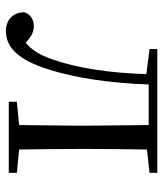

<svg xmlns="http://www.w3.org/2000/svg" viewBox="30 -586 566 667"><g transform="rotate(90 313.5 -253.0)"><path d="M414 0H581V-28L500 -36C499 -92 498 -174 498 -229V-288C498 -342 499 -424 500 -480L581 -489V-516H151V-489L238 -478C234 -348 217 -237 186 -149C170 -105 153 -78 129 -59C109 -77 93 -87 72 -87C49 -87 32 -77 23 -55C23 -14 50 10 89 10C143 10 188 -30 222 -139C251 -230 269 -349 274 -486H415L417 -288V-229L415 -36L334 -28V0Z"/></g></svg>

Font: Source Han Serif KR
Style: Regular
Weight: 400
Designer: Ryoko NISHIZUKA 西塚涼子 (kana & ideographs); Frank Grießhammer (Latin, Greek & Cyrillic); Wenlong ZHANG 张文龙 (bopomofo); San
Foundry: Adobe
Version: Version 2.001;hotconv 1.1.0;makeotfexe 2.6.0